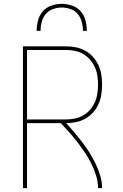

<svg xmlns="http://www.w3.org/2000/svg" viewBox="-20 -975 640 995"><path d="M99 0V-735H321Q347 -735 372.5 -730Q398 -725 421 -712.5Q444 -700 461.5 -680.5Q479 -661 490 -637.5Q501 -614 505 -588Q509 -562 509 -536Q509 -510 505 -484.5Q501 -459 490.5 -435.5Q480 -412 462.5 -392.5Q445 -373 422 -360Q399 -347 373.5 -342Q348 -337 323 -337Q345 -313 366 -288Q387 -263 407 -237Q427 -211 444.5 -183Q462 -155 476 -125.5Q490 -96 499.5 -64.5Q509 -33 509 0H488Q488 -33 478 -65Q468 -97 453.5 -126.5Q439 -156 420.5 -183.5Q402 -211 382 -237Q362 -263 340 -288Q318 -313 295 -337H120V0ZM321 -356Q344 -356 367 -360.5Q390 -365 410.5 -376.5Q431 -388 446.5 -406Q462 -424 471.5 -445Q481 -466 484.5 -489.5Q488 -513 488 -536Q488 -559 484.5 -582.5Q481 -606 471.5 -627Q462 -648 446.5 -666Q431 -684 410.5 -695.5Q390 -707 367 -711.5Q344 -716 321 -716H120V-356ZM170 -815Q170 -842 177 -869Q184 -896 202 -916.5Q220 -937 246.5 -946Q273 -955 300 -955Q327 -955 353.5 -946Q380 -937 398 -916.5Q416 -896 423 -869Q430 -842 430 -815H410Q410 -838 404 -861Q398 -884 383 -902Q368 -920 345.5 -928Q323 -936 300 -936Q277 -936 254.5 -928Q232 -920 217 -902Q202 -884 196 -861Q190 -838 190 -815Z"/></svg>

Font: Zed Sans Thin Extended
Style: Regular
Weight: 100
Width: 7
Designer: Belleve Invis
Foundry: Belleve Invis
Version: Version 1.0.0; ttfautohint (v1.8.4)